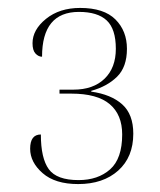

<svg xmlns="http://www.w3.org/2000/svg" viewBox="-20 -843 404 484"><path d="M177 -379Q119 -379 87.5 -406.5Q56 -434 56 -468Q56 -504 83 -504Q83 -444 103 -416.5Q123 -389 178 -389Q227 -389 257.5 -416Q288 -443 288 -504Q288 -554 256.5 -580.5Q225 -607 160 -607H130V-617H165Q215 -617 243.5 -644.5Q272 -672 272 -720Q272 -770 249 -791.5Q226 -813 179 -813Q86 -813 86 -700Q77 -700 69.5 -708Q62 -716 62 -734Q62 -768 96 -795.5Q130 -823 182 -823Q242 -823 271 -794Q300 -765 300 -720Q300 -674 275 -649.5Q250 -625 210 -614V-612Q260 -605 288 -580Q316 -555 316 -506Q316 -447 278 -413Q240 -379 177 -379Z"/></svg>

Font: Noto Serif Display SemiCondensed Thin
Style: Regular
Weight: 100
Width: 4
Designer: Monotype Design Team
Foundry: Monotype Imaging Inc.
Version: Version 2.009